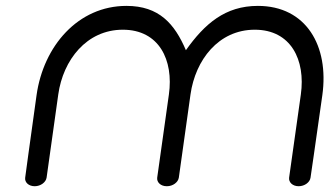

<svg xmlns="http://www.w3.org/2000/svg" viewBox="-20 -645 1147 665"><path d="M1055.5 -29.6C1055.5 -29.6 1072.4 -144.4 1096.4 -315.2C1120.4 -486 1040.3 -624.6 873.2 -624.6C760 -624.6 688.9 -562.7 623.9 -471.1C584.7 -562.7 531 -624.6 417.9 -624.6C250.7 -624.6 130.6 -486 106.6 -315.2C82.6 -144.4 67.2 -29.6 67.2 -29.6C65 -13.7 79.2 0 100.1 0C121 0 139.1 -13.9 141.4 -29.9C141.4 -29.9 165.1 -199 181.8 -317.9C198.5 -436.9 279.7 -542.1 405.5 -542.1C531.2 -542.1 581.7 -436.9 565 -317.9C548.3 -199 524.5 -29.9 524.5 -29.9C522.3 -13.9 536.5 0 557.4 0C557.5 0 557.6 0 557.7 0C557.9 0 558 0 558.1 0C579 0 597.1 -13.9 599.4 -29.9C599.4 -29.9 623.1 -199 639.8 -317.9C656.5 -436.9 736.7 -542.1 862.4 -542.1C988.1 -542.1 1038.7 -436.9 1022 -317.9C1005.2 -199 981.4 -29.9 981.4 -29.9C979.2 -13.9 993.4 0 1014.3 0C1035.2 0 1053.3 -13.7 1055.5 -29.6Z"/></svg>

Font: Hi.
Style: Tall Oblique
Weight: 400
Designer: Mew Too, Robert Jablonski
Foundry: Cannot Into Space Fonts
Version: Version 1.996